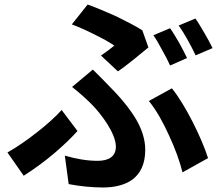

<svg xmlns="http://www.w3.org/2000/svg" viewBox="-20 -792 980 850"><path d="M403 -637C436 -621 466 -604 486 -590C473 -579 449 -561 427 -546L502 -476C541 -502 613 -562 637 -582L610 -658C578 -678 537 -699 494 -720C451 -739 407 -758 368 -772L298 -684C333 -671 370 -654 403 -637ZM566 3C601 -23 623 -65 623 -129C623 -173 609 -218 583 -263C556 -308 518 -356 467 -407C443 -433 418 -457 391 -484L299 -407C330 -383 362 -354 385 -331C428 -288 493 -201 493 -143C493 -98 460 -80 412 -80C367 -80 318 -88 267 -103L284 23C330 32 384 38 436 38C485 38 532 28 566 3ZM728 -193C755 -136 776 -77 788 -29L901 -92C887 -137 862 -195 833 -252C804 -309 771 -364 741 -401L639 -345C671 -306 702 -251 728 -193ZM142 -205C99 -171 54 -140 13 -117L85 -14C135 -46 181 -80 222 -115C262 -149 297 -183 323 -212L253 -305C225 -274 185 -238 142 -205ZM774 -601C760 -625 746 -649 733 -667L659 -636C672 -618 685 -594 698 -570C712 -546 724 -522 733 -502L808 -535C800 -553 787 -577 774 -601ZM886 -644C872 -668 858 -692 845 -710L771 -679C784 -661 798 -638 811 -615C824 -591 837 -567 846 -547L921 -579C913 -596 900 -620 886 -644Z"/></svg>

Font: GenSekiGothic2 TW B
Style: Regular
Weight: 700
Version: Version 2.100;PS 2.1;hotconv 16.6.51;makeotf.lib2.5.65220 DE